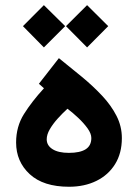

<svg xmlns="http://www.w3.org/2000/svg" viewBox="-20 -714 526 732"><path d="M328.2 -187.8Q328.2 -158.7 306.7 -145Q285.1 -131.2 242.7 -131.2Q202.4 -131.2 180.3 -145.3Q158.1 -159.3 158.1 -183Q158.1 -201 169.8 -221.1Q181.4 -241.2 199.6 -261.5Q217.8 -281.8 237.3 -299.5Q257.4 -284.2 278.4 -264.5Q299.4 -244.7 313.8 -224.7Q328.2 -204.7 328.2 -187.8ZM147.6 -377.5Q101.3 -326.9 71.3 -279.1Q41.4 -231.4 41.4 -170.7Q41.4 -98 93.3 -50Q145.3 -2 243.2 -2Q302.1 -2 347.6 -24.4Q393.1 -46.8 418.8 -88.3Q444.6 -129.8 444.6 -187.6Q444.6 -232.5 424.1 -272.5Q403.6 -312.6 369 -349.4Q334.4 -386.3 291.8 -421.4Q249.2 -456.6 204.5 -492.3L128.3 -394.6ZM312 -694.4 231.6 -614.3 312 -533.2 392.6 -614.3ZM147.3 -694.4 67.5 -614.3 147.3 -533.2 228.5 -614.3Z"/></svg>

Font: Vazirmatn NL
Style: Regular
Weight: 400
Designer: Saber Rastikerdar
Foundry: Saber Rastikerdar
Version: Version 33.003